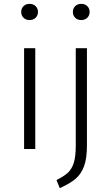

<svg xmlns="http://www.w3.org/2000/svg" viewBox="-20 -773 575 996"><path d="M177 -711Q177 -693 165 -681Q153 -669 133 -669Q114 -669 102 -681Q90 -693 90 -711Q90 -729 102 -741Q114 -753 133 -753Q153 -753 165 -741Q177 -729 177 -711ZM163 0H105V-523H163ZM431 -19Q431 49 416 89.5Q401 130 372 154.5Q343 179 290 203L273 161Q311 142 331.5 123.5Q352 105 362.5 72.5Q373 40 373 -17V-523H431ZM445 -711Q445 -693 433 -681Q421 -669 401 -669Q382 -669 370 -681Q358 -693 358 -711Q358 -729 370 -741Q382 -753 401 -753Q421 -753 433 -741Q445 -729 445 -711Z"/></svg>

Font: Fira Sans Light
Style: Regular
Weight: 300
Designer: bBox Type GmbH & Carrois Corporate GbR & Edenspiekermann AG
Foundry: bBox Type GmbH & Carrois Corporate GbR & Edenspiekermann AG
Version: Version 4.301